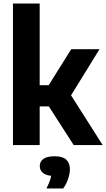

<svg xmlns="http://www.w3.org/2000/svg" viewBox="-20 -828 606 1096"><path d="M400.5 0 220 -281 386.5 -547H548L372.5 -262.5V-304.5L566 0ZM193 -220.5V-341.5H273.5V-220.5ZM54 0V-808H206.5V0ZM245 248Q262 215 268.5 192Q275 169 275 144.5L304.5 176.5H293Q248 176.5 227.5 161Q207 145.5 207 120Q207 94 227.8 79Q248.5 64 292.5 64Q337.5 64 358.2 83.2Q379 102.5 379 138Q379 164.5 368.2 195Q357.5 225.5 340.5 248Z"/></svg>

Font: Encode Sans SemiCondensed
Style: Bold
Weight: 700
Width: 4
Designer: Multiple Designers
Foundry: Impallari Type
Version: Version 3.002